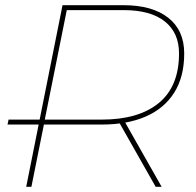

<svg xmlns="http://www.w3.org/2000/svg" viewBox="-20 -720 756 740"><path d="M81 0 221 -700H456Q567 -700 628.5 -651.5Q690 -603 690 -514Q690 -424 651.5 -363Q613 -302 542 -271Q471 -240 373 -240H140L151 -249L101 0ZM580 0 436 -254H459L603 0ZM151 -251 144 -259H372Q514 -259 592 -323Q670 -387 670 -514Q670 -594 615 -637.5Q560 -681 457 -681H228L239 -689ZM9 -240 13 -259H330L326 -240Z"/></svg>

Font: Montserrat Thin Thin
Style: Italic
Weight: 250
Italic angle: -11.3°
Version: Version 9.000